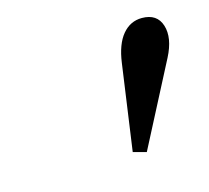

<svg xmlns="http://www.w3.org/2000/svg" viewBox="-52 -781 399 367"><g transform="rotate(-15 147.5 -598.0)"><path d="M172 -480 196 -650Q201 -686 216.5 -704.5Q232 -723 255 -723Q285 -723 293 -697.5Q301 -672 283 -637L198 -473Z"/></g></svg>

Font: Baskervville Medium
Style: Italic
Weight: 500
Italic angle: -18°
Version: Version 1.100